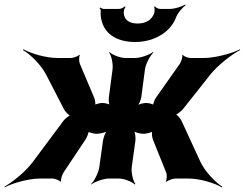

<svg xmlns="http://www.w3.org/2000/svg" viewBox="-71 -782 1072 841"><path d="M599 -170 657 -26C661 -17 660 6 655 12L659 14C664 8 687 0 697 0H754C804 0 871 20 901 39L903 36C873 17 826 -31 806 -75L724 -253C719 -263 704 -282 695 -282L694 -278C703 -278 725 -297 732 -306L850 -455C884 -498 945 -544 981 -563L980 -566C945 -548 872 -528 821 -528H763C753 -528 733 -535 730 -542L727 -540C730 -533 722 -511 717 -503L612 -354C606 -346 598 -324 600 -319L603 -321C601 -326 579 -331 570 -331C558 -331 536 -326 529 -319L530 -317C538 -323 546 -345 548 -357L564 -478C567 -502 587 -539 601 -552L599 -554C584 -542 545 -528 521 -528H479C455 -528 420 -542 409 -554L407 -552C417 -539 425 -502 422 -478L406 -357C404 -344 406 -323 411 -317L415 -320C410 -326 389 -331 377 -331C368 -331 346 -326 342 -321L345 -319C349 -324 345 -346 342 -353L279 -502C275 -511 274 -533 279 -540L276 -542C271 -535 249 -528 239 -528H181C129 -528 64 -548 32 -566L29 -563C61 -545 109 -498 131 -455L210 -302C215 -293 232 -274 241 -274V-278C232 -278 210 -259 204 -249L73 -73C41 -30 -16 16 -51 35L-50 38C-15 20 55 0 104 0H159C169 0 190 8 193 14L197 12C194 6 201 -17 207 -26L303 -170C309 -179 320 -204 317 -210L312 -208C315 -202 341 -196 351 -196H353C367 -196 394 -202 403 -210L400 -213C391 -205 382 -179 380 -165L364 -50C361 -26 342 11 328 24L329 26C344 14 383 0 407 0H449C473 0 508 14 519 26L522 24C512 11 503 -26 506 -50L522 -165C524 -179 521 -205 514 -213L511 -210C518 -202 543 -196 558 -196H559C569 -196 595 -202 600 -208L597 -210C592 -204 595 -179 599 -170ZM532 -679C496 -679 474 -694 471 -723C470 -731 474 -747 479 -752L475 -754C471 -749 459 -743 451 -743H383C378 -743 371 -747 368 -749L365 -746C368 -744 371 -738 370 -733C369 -716 371 -699 376 -685C392 -631 444 -598 521 -598C546 -598 570 -602 592 -609C639 -625 682 -656 701 -708C709 -727 729 -750 742 -759L740 -762C726 -753 694 -743 674 -743H630C622 -743 610 -749 608 -754L604 -752C607 -747 607 -731 604 -723C593 -694 567 -679 532 -679Z"/></svg>

Font: Asimov
Style: EdgeIt
Weight: 500
Designer: Google
Version: Version 2.000980: 2014